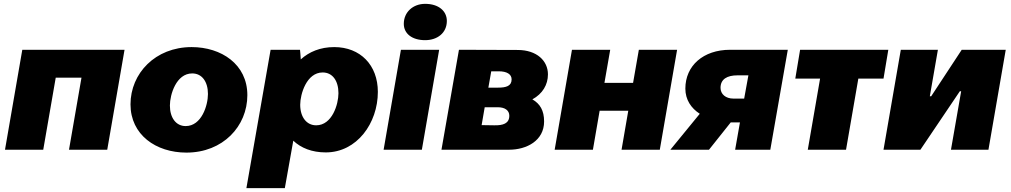

<svg xmlns="http://www.w3.org/2000/svg" viewBox="-20 -779 5259 999"><path d="M6 0H205L270 -375H404L339 0H538L628 -520H96Z M950 15C1140 15 1267 -122 1267 -284C1267 -445 1131 -534 977 -534C788 -534 659 -397 659 -236C659 -78 791 15 950 15ZM946 -123C896 -123 864 -166 864 -230C864 -287 897 -397 980 -397C1031 -397 1062 -354 1062 -290C1062 -231 1029 -123 946 -123Z M1262 200H1462L1506 -47C1546 -9 1603 14 1675 14C1837 14 1946 -138 1946 -301C1946 -440 1855 -534 1719 -534C1646 -534 1588 -509 1545 -470C1544 -490 1542 -510 1541 -520H1388ZM1625 -127C1575 -127 1542 -170 1542 -234C1542 -289 1575 -402 1659 -402C1710 -402 1741 -359 1741 -294C1741 -236 1708 -127 1625 -127Z M1976 0H2175L2265 -520H2066ZM2192 -570C2256 -570 2305 -608 2305 -670C2305 -721 2263 -759 2192 -759C2129 -759 2081 -716 2081 -655C2081 -604 2124 -570 2192 -570Z M2277 0H2629C2720 0 2811 -47 2811 -147C2811 -204 2790 -239 2750 -262C2803 -291 2831 -338 2831 -392C2831 -462 2774 -519 2673 -519L2368 -520ZM2486 -128 2502 -221H2570C2608 -221 2630 -204 2630 -177C2630 -136 2597 -126 2551 -127ZM2521 -323 2536 -408H2575C2617 -408 2642 -393 2642 -366C2642 -331 2613 -323 2571 -323Z M3304 -520 3274 -348H3125L3155 -520H2956L2866 0H3065L3100 -203H3249L3214 0H3413L3503 -520Z M3805 0H3988L4079 -520H3779C3639 -520 3546 -437 3546 -318C3546 -260 3576 -216 3621 -187L3468 0H3669L3782 -142H3788H3830ZM3729 -322C3729 -367 3763 -387 3817 -387H3874L3852 -266H3796C3756 -266 3729 -289 3729 -322Z M4118 -370H4247L4183 0H4382L4446 -370H4577L4602 -520H4143Z M4577 0H4769L4974 -304H4981L4928 0H5123L5213 -520H4984L4825 -278H4818L4860 -520H4667Z"/></svg>

Font: Fixel Display 20240404 Black
Style: Italic
Weight: 900
Italic angle: -10°
Designer: AlfaBravo + MacPaw
Foundry: Kyrylo Tkachov, Marchela Mozhyna, Serhii Makarenko, Maria Weinstein, Zakhar Kryvoshyya
Version: Version 1.211;Glyphs 3.2 (3225)